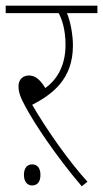

<svg xmlns="http://www.w3.org/2000/svg" viewBox="-20 -642 362 674"><path d="M287 -4C220 -78 145 -185 93 -274C164 -311 236 -364 236 -482C236 -521 227 -568 215 -596H322V-622H0V-596H186C197 -575 210 -540 210 -484C210 -412 180 -362 139 -333C120 -364 103 -377 81 -377C62 -377 45 -364 45 -340C45 -320 50 -303 68 -270C99 -211 175 -96 267 12ZM64 -28C64 -2 78 9 92 9C109 9 122 -1 122 -28C122 -52 111 -65 93 -65C76 -65 64 -53 64 -28Z"/></svg>

Font: Noto Sans Condensed Thin
Style: Regular
Weight: 100
Width: 3
Designer: Monotype Design Team
Foundry: Monotype Imaging Inc.
Version: Version 2.013